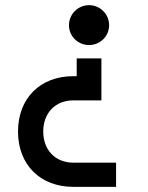

<svg xmlns="http://www.w3.org/2000/svg" viewBox="-20 -674 575 746"><path d="M148 -163C148 -234 194 -284 265 -284H374V-447H278V-378H265C136 -378 50 -292 50 -163C50 -34 136 52 265 52H431V-42H265C194 -42 148 -92 148 -163ZM248 -576C248 -533 283 -499 326 -499C369 -499 404 -533 404 -576C404 -619 369 -654 326 -654C283 -654 248 -619 248 -576Z"/></svg>

Font: Grotesk 02 Mince
Style: Bold
Weight: 400
Designer: Frank Adebiaye, contributions by Jérémy Landes, Ariel Martín Pérez
Foundry: Velvetyne Type Foundry
Version: Version 3.000;Glyphs 3.1.2 (3150)